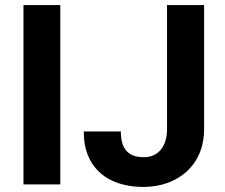

<svg xmlns="http://www.w3.org/2000/svg" viewBox="-20 -731 890 761"><path d="M219 0V-711H73V0ZM550 -108C485 -108 459 -144 459 -210H312C312 -172 318 -139 330 -112C363 -34 440 10 550 10C584 10 615 4 644 -6C727 -36 789 -108 789 -219V-711H642V-219C642 -155 611 -108 550 -108Z"/></svg>

Font: Asimov
Style: Regular
Weight: 500
Designer: Google
Version: Version 2.000980; 2014